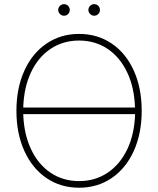

<svg xmlns="http://www.w3.org/2000/svg" viewBox="-20 -877 748 907"><path d="M353.5 9.8Q266.6 9.8 199.5 -35.9Q132.3 -81.5 95 -164.1Q57.6 -246.6 57.6 -353.5Q57.6 -460.4 95 -543Q132.3 -625.5 199.7 -671.1Q267.1 -716.8 353.5 -716.8Q440.4 -716.8 507.6 -671.4Q574.7 -626 612.1 -543.5Q649.4 -460.9 649.4 -353.5Q649.4 -246.6 612.1 -164.1Q574.7 -81.5 507.6 -35.9Q440.4 9.8 353.5 9.8ZM353.5 -21.5Q429.2 -21.5 488 -60.8Q546.9 -100.1 581.1 -171.6Q615.2 -243.2 618.2 -337.9H89.8Q92.8 -244.1 126.5 -172.4Q160.2 -100.6 219 -61Q277.8 -21.5 353.5 -21.5ZM617.7 -369.1Q614.7 -463.9 580.6 -535.6Q546.4 -607.4 487.8 -646.5Q429.2 -685.5 353.5 -685.5Q278.3 -685.5 219.5 -646.5Q160.6 -607.4 126.7 -535.9Q92.8 -464.4 89.8 -369.1ZM254.9 -830.1Q254.9 -841.3 263.2 -849.4Q271.5 -857.4 282.2 -857.4Q293.9 -857.4 301.8 -849.4Q309.6 -841.3 309.6 -830.1Q309.6 -818.8 301.8 -810.8Q293.9 -802.7 282.2 -802.7Q271.5 -802.7 263.2 -811Q254.9 -819.3 254.9 -830.1ZM397.5 -830.1Q397.5 -841.3 405.8 -849.4Q414.1 -857.4 424.8 -857.4Q436.5 -857.4 444.3 -849.4Q452.1 -841.3 452.1 -830.1Q452.1 -818.8 444.3 -810.8Q436.5 -802.7 424.8 -802.7Q414.1 -802.7 405.8 -811Q397.5 -819.3 397.5 -830.1Z"/></svg>

Font: Pretendard Thin
Style: Regular
Weight: 100
Designer: Base glyphs from Inter by Rasmus Andersson; Hangeul glyphs from Noto Sans CJK(Source Han Sans) by Jang Soo-young and Kan
Foundry: Kil Hyung-jin
Version: Version 1.309